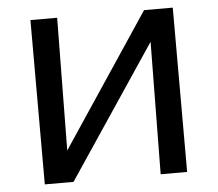

<svg xmlns="http://www.w3.org/2000/svg" viewBox="-49 -712 869 766"><g transform="rotate(-5 385.5 -329.0)"><path d="M670 -658V0H564L570 -530L215 0H100V-658H207L201 -127L555 -658Z"/></g></svg>

Font: EauTest Semibold
Style: Regular
Weight: 600
Designer: Christian Thalmann (Catharsis Fonts)
Version: Version 0.001;PS 000.001;hotconv 1.0.88;makeotf.lib2.5.64775